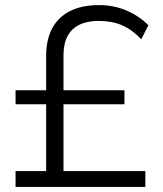

<svg xmlns="http://www.w3.org/2000/svg" viewBox="-20 -733 640 753"><path d="M41 0V-62H161V-324H41V-379H161V-514Q161 -577 184.5 -621.5Q208 -666 254.5 -689.5Q301 -713 369 -713Q426 -713 475.5 -692Q525 -671 562 -634L534 -579Q498 -617 458.5 -634Q419 -651 367 -651Q322 -651 291.5 -636Q261 -621 245 -591.5Q229 -562 229 -516V-379H468V-324H229V-62H550V0Z"/></svg>

Font: Nunito Sans 7pt Light
Style: Regular
Weight: 300
Designer: Vernon Adams
Foundry: Vernon Adams
Version: Version 3.101;gftools[0.9.27]